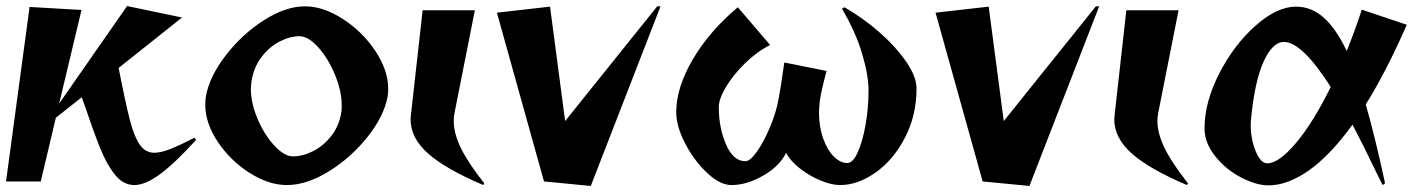

<svg xmlns="http://www.w3.org/2000/svg" viewBox="-33 -601 4699 636"><path d="M238 -279 152 -211 102 0H-13L65 -578L237 -568L163 -258L388 -581L570 -543L360 -376Q383 -258 397.5 -202.5Q412 -147 430.5 -121Q449 -95 478 -95Q499 -95 529 -106.5Q559 -118 612 -145L616 -137Q546 -60 497 -24Q448 12 412 12Q376 12 348.5 -21.5Q321 -55 298.5 -111Q276 -167 238 -279Z M647 -254Q647 -272 649 -281Q660 -346 714 -416.5Q768 -487 840.5 -533.5Q913 -580 977 -580Q1038 -580 1103 -538Q1168 -496 1210.5 -432Q1253 -368 1253 -306Q1253 -297 1251 -281Q1239 -216 1184.5 -147.5Q1130 -79 1056.5 -33.5Q983 12 917 12Q857 12 793.5 -28.5Q730 -69 688.5 -131Q647 -193 647 -254ZM937 -83Q970 -83 1004.5 -100.5Q1039 -118 1065 -151.5Q1091 -185 1098 -231Q1099 -238 1099 -252Q1099 -299 1076.5 -353.5Q1054 -408 1021 -444.5Q988 -481 959 -481Q927 -481 892.5 -463Q858 -445 832.5 -411Q807 -377 800 -331Q798 -315 798 -307Q798 -259 820.5 -206.5Q843 -154 876 -118.5Q909 -83 937 -83Z M1327 -206 1328 -219 1367 -567H1540L1473 -229Q1470 -216 1470 -200Q1470 -159 1494 -110Q1518 -61 1571 6L1568 12Q1443 -41 1385 -92.5Q1327 -144 1327 -206Z M1769 0 1613 -559 1789 -579 1839 -200 2144 -580H2155L1924 15Z M2207 -229Q2207 -311 2262 -404.5Q2317 -498 2411 -577L2518 -452Q2473 -429 2434 -390.5Q2395 -352 2371.5 -312.5Q2348 -273 2348 -246Q2348 -178 2372 -122.5Q2396 -67 2436 -67Q2452 -67 2474.5 -99Q2497 -131 2517.5 -179.5Q2538 -228 2546 -273Q2554 -314 2565 -394L2705 -366Q2687 -299 2683 -269Q2680 -248 2680 -228Q2680 -181 2693.5 -143Q2707 -105 2728.5 -83Q2750 -61 2774 -61Q2792 -61 2808 -96Q2824 -131 2834 -186.5Q2844 -242 2844 -302Q2844 -352 2822.5 -424Q2801 -496 2756 -572L2764 -577Q2824 -543 2879 -495Q2934 -447 2968.5 -397Q3003 -347 3003 -308Q3003 -219 2965 -145.5Q2927 -72 2868 -30Q2809 12 2750 12Q2721 12 2684 -3.5Q2647 -19 2615.5 -44Q2584 -69 2571 -95Q2550 -51 2495.5 -19.5Q2441 12 2390 12Q2352 12 2309 -28.5Q2266 -69 2236.5 -126Q2207 -183 2207 -229Z M3222 0 3066 -559 3242 -579 3292 -200 3597 -580H3608L3377 15Z M3658 -206 3659 -219 3698 -567H3871L3804 -229Q3801 -216 3801 -200Q3801 -159 3825 -110Q3849 -61 3902 6L3899 12Q3774 -41 3716 -92.5Q3658 -144 3658 -206Z M3957 -176Q3957 -262 4005.5 -357Q4054 -452 4125.5 -515.5Q4197 -579 4260 -579Q4311 -579 4352 -542.5Q4393 -506 4428 -432Q4455 -499 4478 -569L4627 -519Q4558 -362 4491 -255Q4522 -148 4555 6L4547 12L4529 -24Q4480 -126 4447 -188Q4375 -88 4304 -37.5Q4233 13 4169 13Q4128 13 4077.5 -13.5Q4027 -40 3992 -84Q3957 -128 3957 -176ZM4165 -60Q4203 -60 4260 -127.5Q4317 -195 4375 -313Q4280 -462 4220 -462Q4182 -462 4152.5 -396.5Q4123 -331 4111 -206Q4110 -200 4110 -187Q4110 -140 4126.5 -100Q4143 -60 4165 -60Z"/></svg>

Font: Tiejili SC
Style: Regular
Weight: 400
Designer: Buernia
Foundry: Ershou Xiaoxi Press
Version: Version 1.100